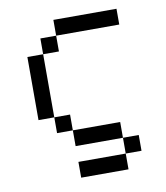

<svg xmlns="http://www.w3.org/2000/svg" viewBox="-74 -562 647 749"><g transform="rotate(-10 250.0 -187.5)"><path d="M437.5 62.5V0H375V62.5H187.5V125H375V62.5ZM437.5 -437.5V-500H187.5V-437.5H125V-375H62.5Q62.5 -375 62.5 -125H125V-62.5H187.5V0H375V-62.5H187.5V-125H125Q125 -125 125 -375H187.5V-437.5Z"/></g></svg>

Font: UnifontExMono
Style: Regular
Weight: 500
Version: Version 15.0.06